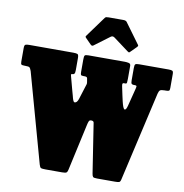

<svg xmlns="http://www.w3.org/2000/svg" viewBox="-104 -1109 1169 1218"><g transform="rotate(10 480.0 -500.0)"><path d="M402 -468 426.5 -546Q431 -560.5 433 -566.2Q435 -572 433.5 -581L429.5 -605Q428 -615 412.5 -615H404.5Q390.5 -615 387.8 -619.8Q385 -624.5 385 -639V-717.5Q385 -738 388.8 -744Q392.5 -750 412.5 -750H646.5Q659.5 -750 672.2 -747.2Q685 -744.5 685 -730V-647Q685 -631 683.8 -623Q682.5 -615 676 -615H665Q658.5 -615 656.5 -610.8Q654.5 -606.5 657 -594L669.5 -535Q673 -519 677.5 -499.5Q682 -480 687.5 -465.8Q693 -451.5 699.5 -451.5Q708 -451.5 715 -478L741.5 -582Q746.5 -601 747 -608Q747.5 -615 734.5 -615H728.5Q719 -615 714.5 -619.5Q710 -624 710 -642V-721Q710 -740.5 715 -745.2Q720 -750 738.5 -750H929.5Q945 -750 952.5 -746.8Q960 -743.5 960 -726.5V-636Q960 -621.5 955.2 -618.2Q950.5 -615 935.5 -615H926.5Q904 -615 897.2 -608.8Q890.5 -602.5 886.5 -586L754.5 -9Q751 5 743.8 7.5Q736.5 10 718 10H602Q581 10 576 5Q571 0 568.5 -16L524 -304Q521 -323.5 519.2 -335Q517.5 -346.5 501.5 -346.5Q490.5 -346.5 486.8 -337.2Q483 -328 480 -314L414 -14Q411 0.5 405 5.2Q399 10 377 10H271Q247.5 10 240.8 7Q234 4 229 -13L69 -588Q62.5 -606 57.2 -610.5Q52 -615 26.5 -615H23.5Q8.5 -615 4.2 -618.8Q0 -622.5 0 -638V-724Q0 -743 7 -746.5Q14 -750 31.5 -750H315.5Q335.5 -750 342.8 -746.2Q350 -742.5 350 -721V-645Q350 -626 345.8 -620.5Q341.5 -615 333.5 -615H331.5Q328.5 -615 326 -613Q323.5 -611 327.5 -598L350.5 -512Q355.5 -497.5 359.2 -480.8Q363 -464 367.5 -452.5Q372 -441 378 -441Q393.5 -441 402 -468ZM414.5 -820 380 -855Q374.5 -860.5 374.2 -863Q374 -865.5 378.5 -872L472.5 -1001Q476.5 -1007 482.2 -1008.2Q488 -1009.5 499 -1009.5H591.5Q608.5 -1009.5 614.5 -1001L710.5 -870Q716 -864.5 706.5 -855L669.5 -818Q664 -812.5 662 -812.8Q660 -813 653.5 -817.5L556 -890Q543 -899.5 531 -890.5L432.5 -817Q424 -810.5 414.5 -820Z"/></g></svg>

Font: Besley* Condensed Fatface
Style: Regular
Weight: 900
Width: 3
Designer: Owen Earl
Foundry: indestructible type*
Version: Version 3.000; ttfautohint (v1.8.3)